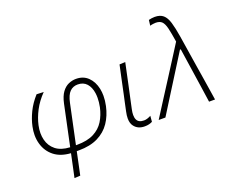

<svg xmlns="http://www.w3.org/2000/svg" viewBox="-140 -996 1792 1447"><g transform="rotate(-20 756.0 -272.5)"><path d="M230 194.5Q240 148 249.5 103.5Q259 58 269.5 9Q188 4 137.2 -36.2Q86.5 -76.5 68 -140.5Q58 -175 58 -212.5Q58 -244.5 65.5 -279.5Q77 -334 103.8 -389.2Q130.5 -444.5 177.5 -497L234 -494.5Q183.5 -443 153.5 -385.5Q123.5 -328 111.5 -272.5Q104.5 -240.5 104.5 -211.5Q104.5 -183.5 111 -157.5Q124 -104.5 165.5 -71.5Q207 -38.5 279 -35L348 -361Q360 -416.5 382.8 -447.5Q405.5 -478.5 435 -491.5Q464.5 -504.5 495.5 -504.5Q554 -504.5 591.5 -468Q629 -431.5 642 -370.5Q647.5 -343.5 647.5 -314Q647.5 -276.5 638.5 -234.5Q623 -162.5 585.8 -107.5Q548.5 -52.5 486 -21.5Q423.5 9.5 333 9.5H315.5Q305 59 296 102.5Q286.5 146 277 192ZM392 -350.5 325 -34.5H334.5Q416.5 -34.5 469 -61.5Q521.5 -88.5 550.5 -135.2Q579.5 -182 592.5 -241.5Q600.5 -281 600.5 -315.5Q600.5 -334.5 598 -352.5Q591 -402 564.8 -431.2Q538.5 -460.5 493.5 -460.5Q455 -460.5 429.8 -435.2Q404.5 -410 392 -350.5Z M862 9.5Q807.5 9.5 779 -27.5Q760.5 -50.5 760.5 -90.5Q760.5 -114 767 -143.5Q775.5 -183.5 781.5 -212Q787.5 -240.5 794.5 -271.5Q807.5 -334 818.8 -386.5Q830 -439 842 -494.5L888.5 -496.5Q869 -404.5 852.5 -327Q835.5 -249 824 -195L813.5 -146Q808 -120.5 808 -101Q808 -78 815.5 -63Q829 -34.5 872 -34.5Q897 -34.5 927.5 -51.5L923.5 -4.5Q912.5 1.5 897.2 5.5Q882 9.5 862 9.5Z M976 0Q1019 -67.5 1065.5 -140.5Q1112 -213.5 1155.5 -281Q1190.5 -336 1228.5 -395.5Q1266 -455 1301.5 -510.5Q1290.5 -582 1280.8 -622.5Q1271 -663 1254 -679.8Q1237 -696.5 1204.5 -696.5Q1199.5 -696.5 1185.8 -695Q1172 -693.5 1159 -689.5L1164.5 -734Q1176.5 -737 1188.8 -738.8Q1201 -740.5 1213 -740.5Q1256 -740.5 1280.5 -719.2Q1305 -698 1318.5 -653Q1332 -608 1343.5 -537L1383.5 -282Q1394 -217.5 1401.5 -170Q1409 -122.5 1415.2 -82.5Q1421.5 -42.5 1428 0H1380Q1370 -67 1360.5 -134.5Q1350.5 -201.5 1340.5 -269L1314.5 -443.5H1308L1197 -266.5Q1153.5 -197.5 1111.8 -130.8Q1070 -64 1030 0Z"/></g></svg>

Font: Heraclito ExtraLight
Style: Italic
Weight: 200
Italic angle: -12°
Designer: Kostas Bartsokas (font) & Cristiano Sobral (main changes)
Foundry: Kostas Bartsokas (font) & Cristiano Sobral (main changes)
Version: Version 1.00;July 8, 2020;FontCreator 13.0.0.2655 64-bit